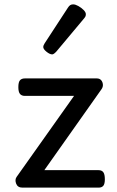

<svg xmlns="http://www.w3.org/2000/svg" viewBox="-20 -859 535 879"><path d="M83 0Q61 0 54 -18Q47 -36 56 -49L319 -420H94Q79 -420 71.5 -429Q64 -438 64 -460Q64 -483 71.5 -491.5Q79 -500 94 -500H423Q436 -500 443 -492Q450 -484 451 -472.5Q452 -461 445 -451L183 -80H431Q446 -80 453 -70.5Q460 -61 460 -38Q460 -17 453 -8.5Q446 0 431 0ZM219 -610Q208 -610 193 -622Q178 -634 178 -644Q178 -647 179 -650Q180 -653 184 -660L291 -824Q296 -832 301.5 -835.5Q307 -839 315 -839Q325 -839 338.5 -831.5Q352 -824 362.5 -813.5Q373 -803 373 -794Q373 -787 370.5 -782.5Q368 -778 361 -770L238 -623Q226 -610 219 -610Z"/></svg>

Font: Playwrite PL
Style: Regular
Weight: 400
Designer: Veronika Burian, José Scaglione
Foundry: TypeTogether
Version: Version 1.002